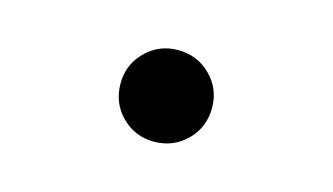

<svg xmlns="http://www.w3.org/2000/svg" viewBox="-39 -537 678 391"><g transform="rotate(15 300.0 -341.5)"><path d="M299 -438Q340 -438 368 -410Q396 -382 396 -342Q396 -301 368 -273Q340 -245 299 -245Q259 -245 231 -273Q203 -301 203 -342Q203 -382 231 -410Q259 -438 299 -438Z"/></g></svg>

Font: Fira Mono Medium
Style: Regular
Weight: 500
Designer: Carrois Corporate & Edenspiekermann AG
Foundry: Carrois Corporate GbR & Edenspiekermann AG
Version: Version 3.206